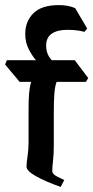

<svg xmlns="http://www.w3.org/2000/svg" viewBox="-43 -730 366 753"><path d="M195 3Q135 -18 98 -39Q61 -60 61 -76Q61 -90 65 -117Q69 -144 69 -172V-299Q69 -337 71 -362.5Q73 -388 79 -409H34L-23 -477L-16 -494H98Q83 -511 69.5 -537.5Q56 -564 56 -597Q56 -646 88 -678Q120 -710 188 -710Q225 -710 252 -698L299 -618L288 -605Q278 -608 261.5 -610.5Q245 -613 221 -613Q182 -613 160 -598Q138 -583 138 -551Q138 -517 160 -494H250L303 -424L294 -409H179Q172 -390 170 -360.5Q168 -331 168 -289V-161Q168 -125 165 -100Q162 -75 162 -61Q162 -51 170 -44.5Q178 -38 209 -24Z"/></svg>

Font: Jaini Purva
Style: Regular
Weight: 400
Designer: Maithili Shingre, Girish Dalvi (Devanagari), Taresh Vohra (Latin)
Foundry: Ek Type
Version: Version 2.000; ttfautohint (v1.8.4.7-5d5b)